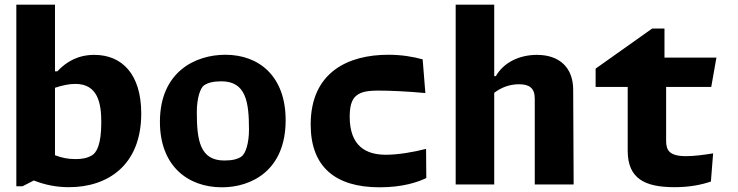

<svg xmlns="http://www.w3.org/2000/svg" viewBox="-20 -785 3140 817"><path d="M581 -302C581 -469.5 499 -551.5 381.5 -551.5C313.5 -551.5 264 -524 224 -481.5H214V-765H49.5V7.5H76L124 -17C172 2 220.5 11.5 273.5 11.5C437 11.5 581 -80.5 581 -302ZM214 -124.5V-411.5C245.5 -422 274.5 -428 300.5 -428C397 -428 411 -344.5 411 -265C411 -168 390.5 -135 370.5 -123.5C350.5 -112 328.5 -108 301.5 -108C270 -108 242 -113.5 214 -124.5Z M924.5 12C1051 12 1195.5 -60.5 1195.5 -273.5C1195.5 -460 1083 -552 939 -552C811 -552 660.5 -479.5 660.5 -266.5C660.5 -80 778 12 924.5 12ZM817.5 -308.5C817.5 -366.5 832 -411.5 849 -422.5C865.5 -433 887.5 -439 922 -439C1026.5 -439 1039.5 -351.5 1039.5 -233.5C1039.5 -175.5 1025 -131 1007.5 -119C991.5 -108 970 -102 934.5 -102C830 -102 817.5 -189.5 817.5 -308.5Z M1632 -552C1463.5 -552 1302 -479.5 1302 -255C1302 -75.5 1406.5 12 1595 12C1694 12 1758 -10 1794 -27.5L1793 -151.5C1738.5 -137.5 1674 -126.5 1622 -126.5C1538.5 -126.5 1468 -162 1468 -289C1468 -348.5 1484 -369 1499 -380C1517.5 -393.5 1540.5 -399.5 1592.5 -399.5C1633 -399.5 1713.5 -396.5 1790 -389L1778.5 -532.5C1736.5 -544 1688 -552 1632 -552Z M2421 0 2419 -404.5C2418.5 -496 2362 -551.5 2265 -551.5C2187.5 -551.5 2122 -517.5 2090 -461H2083V-765H1919V0H2083V-390C2111 -411.5 2146.5 -426.5 2188.5 -426.5C2231.5 -426.5 2255.5 -411 2255.5 -365.5V0Z M2514.5 -415H2651V-143.5C2651 -26 2722.5 11.5 2850 11.5C2914.5 11.5 2963.5 1.5 3005 -12.5L3014.5 -132.5C2982 -127 2936 -120.5 2899.5 -120.5C2828.5 -120.5 2814.5 -145 2814.5 -186V-415H3006.5L3028.5 -540H2807.5V-663.5H2755L2514.5 -493Z"/></svg>

Font: Monaspace Argon ExtraBold
Style: Bold
Weight: 800
Designer: Riley Cran & the Lettermatic Team
Foundry: Lettermatic
Version: Version 1.000 (Monaspace Argon)